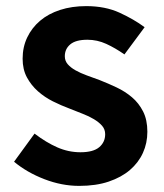

<svg xmlns="http://www.w3.org/2000/svg" viewBox="-20 -594 535 628"><path d="M239 14Q182 14 125 -8Q68 -30 26 -65L93 -157Q131 -128 167.5 -112Q204 -96 243 -96Q285 -96 304.5 -112.5Q324 -129 324 -155Q324 -171 314 -182.5Q304 -194 287.5 -204Q271 -214 250 -222Q229 -230 207 -239Q180 -249 153 -262.5Q126 -276 104 -295.5Q82 -315 68 -341Q54 -367 54 -402Q54 -440 69 -471.5Q84 -503 111 -526Q138 -549 176.5 -561.5Q215 -574 262 -574Q324 -574 371 -552.5Q418 -531 453 -505L387 -416Q357 -437 327.5 -450.5Q298 -464 266 -464Q228 -464 210 -449Q192 -434 192 -410Q192 -395 201.5 -384Q211 -373 227 -364Q243 -355 263.5 -347.5Q284 -340 306 -332Q334 -321 361.5 -308Q389 -295 411.5 -276Q434 -257 448 -229.5Q462 -202 462 -163Q462 -126 447.5 -94Q433 -62 405 -38Q377 -14 335.5 0Q294 14 239 14Z"/></svg>

Font: SpoqaHanSans-Bold
Style: Regular
Weight: 700
Designer: [Spoqa Han Sans] Dong-huui Kim \uAE40 \uB3D9 \uD718   [Noto Sans] Ryoko NISHIZUKA \u897F \u585A \u6DBC \u5B50  (kana & i
Foundry: Spoqa (http://www.spoqa-han-sans.com)
Version: Version 2.000